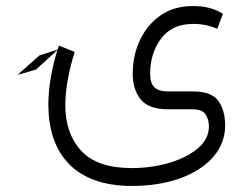

<svg xmlns="http://www.w3.org/2000/svg" viewBox="-20 -364 814 630"><path d="M168.5 -200.2C150.4 -141.1 138.7 -79.1 138.7 -21C138.7 136.7 221.7 246.1 412.1 246.1C471.7 246.1 524.4 237.8 570.8 221.2C663.1 187.5 718.8 126 718.8 48.3C718.8 14.6 711.4 -12.7 696.3 -33.2C681.2 -53.7 653.3 -64 613.8 -64H533.2C492.2 -64 472.7 -78.6 472.7 -122.1C472.7 -167.5 484.9 -206.5 509.3 -238.3C533.2 -270 568.4 -285.6 614.3 -285.6C642.1 -285.6 668.5 -280.3 692.9 -269.5L711.4 -318.8C681.6 -337.9 647 -344.2 613.8 -344.2C571.8 -344.2 536.1 -334 506.8 -313.5C447.8 -272.5 415.5 -201.2 415.5 -122.6C415.5 -88.9 423.8 -60.5 440.9 -38.6C458 -16.6 488.3 -5.4 532.2 -5.4H611.3C632.3 -5.4 647 0 654.3 11.2C661.6 22.5 665.5 35.2 665.5 50.3C665.5 77.6 653.8 101.6 629.9 122.1C582 163.1 500.5 187.5 412.1 187.5C336.4 187.5 281.2 168.5 246.6 130.9C211.9 93.3 194.3 43.5 194.3 -18.1C194.3 -76.2 207.5 -136.7 225.1 -193.8L173.3 -214.4L168.9 -201.2L109.4 -182.1L37.6 -118.2L98.1 -135.7Z"/></svg>

Font: Vazirmatn ExtraLight
Style: Regular
Weight: 200
Designer: Saber Rastikerdar
Foundry: Saber Rastikerdar
Version: Version 33.003